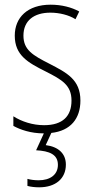

<svg xmlns="http://www.w3.org/2000/svg" viewBox="-20 -559 401 819"><path d="M261 143C261 97 230 67 175 60L199 8C281 -1 323 -53 323 -130C323 -220 264 -249 191 -287C120 -323 80 -346 80 -407C80 -471 125 -505 195 -505C233 -505 274 -495 302 -477L318 -510C285 -528 243 -539 196 -539C97 -539 43 -484 43 -407C43 -323 99 -292 175 -254C244 -219 285 -196 285 -130C285 -64 248 -25 168 -25C120 -25 73 -40 37 -63V-22C66 -6 111 10 167 10L134 82C191 85 227 100 227 144C227 187 193 210 145 210C129 210 111 208 97 204V234C111 238 130 240 147 240C217 240 261 203 261 143Z"/></svg>

Font: Noto Sans Myanmar Condensed ExtraLight
Style: Regular
Weight: 200
Width: 3
Designer: Monotype Design Team
Foundry: Monotype Imaging Inc.
Version: Version 2.107